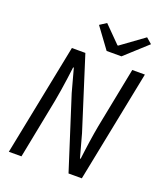

<svg xmlns="http://www.w3.org/2000/svg" viewBox="-153 -956 907 1058"><g transform="rotate(20 300.0 -426.5)"><path d="M25 0 156 -656H235L369 -234L406 -99H410Q413 -123 416.5 -150Q420 -177 424 -204Q428 -231 432 -255.5Q436 -280 440 -301L510 -656H584L453 0H375L240 -422L203 -558H199Q195 -525 190 -489Q185 -453 179.5 -418Q174 -383 168 -351L99 0ZM341.4 -706.3 252.8 -826.9 291.6 -852 387.1 -755.7H391.1L525.3 -853.2L558.4 -824.7L428.3 -706.3Z"/></g></svg>

Font: SourceCodeVF
Style: Italic
Weight: 200
Italic angle: -11°
Monospace: yes
Designer: Paul D. Hunt, Teo Tuominen
Foundry: Adobe
Version: Version 1.026;hotconv 1.1.0;makeotfexe 2.6.0